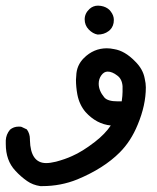

<svg xmlns="http://www.w3.org/2000/svg" viewBox="-26 -335 546 668"><path d="M78.1 152.3Q80.1 232.4 134.8 232.4Q148.4 232.4 168.9 227.5Q201.2 218.8 224.6 208Q260.7 192.4 304.7 158.2Q339.8 130.9 359.4 101.6Q309.6 96.7 271.5 54.7Q250 29.3 243.2 -5.9Q238.3 -32.2 238.3 -57.6Q238.3 -64.5 239.3 -71.3Q240.2 -107.4 265.6 -132.8Q299.8 -167 345.7 -167Q357.4 -167 371.1 -164.1Q408.2 -158.2 443.4 -122.1Q471.7 -94.7 477.5 -61.5Q481.4 -44.9 481.4 -31.2Q481.4 31.2 453.1 98.6Q429.7 156.2 390.6 195.3Q335 251 243.2 289.1Q185.5 312.5 121.1 312.5Q119.1 312.5 116.2 312.5H114.3Q87.9 308.6 68.4 294.9Q45.9 279.3 27.3 258.8Q-5.9 223.6 -5.9 166Q-5.9 160.2 -5.9 153.3Q-4.9 132.8 8.8 116.2Q21.5 105.5 39.1 105.5Q46.9 105.5 48.8 106.4L67.4 115.2Q78.1 129.9 78.1 149.4Q78.1 150.4 78.1 152.3ZM397.5 17.6Q400.4 -2.9 400.4 -15.6Q400.4 -28.3 400.4 -35.2Q398.4 -60.5 381.8 -72.3Q364.3 -85.9 348.6 -85.9Q335.9 -85.9 326.7 -73.2Q317.4 -60.5 317.4 -43.9Q317.4 -19.5 336.9 3.9Q348.6 17.6 382.8 17.6Q389.6 17.6 397.5 17.6ZM285.2 -303.7Q297.9 -315.4 315.4 -315.4Q320.3 -315.4 325.2 -314.5Q343.8 -311.5 355.5 -299.8L359.4 -294.9Q370.1 -281.2 370.1 -265.6Q370.1 -244.1 356.4 -230.5L351.6 -226.6Q335.9 -214.8 314.5 -214.8H313.5Q296.9 -217.8 282.7 -232.4Q268.6 -247.1 268.6 -267.6Q268.6 -288.1 285.2 -303.7Z"/></svg>

Font: JasonHandwriting2
Style: SemiBold
Weight: 600
Version: Version 1.04.7